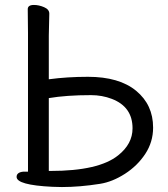

<svg xmlns="http://www.w3.org/2000/svg" viewBox="-20 -737 677 775"><path d="M230 18 191 17Q47 10 47 -23Q47 -41 73 -44H93V-604L92 -700Q92 -717 117 -717Q137 -717 158 -708Q179 -699 179 -682L177 -593V-417Q252 -427 335 -427Q461 -427 529.5 -370.5Q598 -314 598 -222Q598 -164 566.5 -116Q535 -68 484.5 -35.5Q434 -3 384 5Q302 18 230 18ZM177 -47H184Q379 -47 457 -110Q515 -156 515 -219Q515 -306 431 -338Q392 -353 347 -353Q248 -353 177 -341Z"/></svg>

Font: LXGW WenKai TC
Style: Bold
Weight: 700
Designer: LXGW / Fontworks Inc.
Foundry: LXGW / Fontworks Inc.
Version: Version 1.330;April 28, 2024